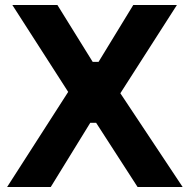

<svg xmlns="http://www.w3.org/2000/svg" viewBox="-20 -750 762 770"><path d="M8.5 0 258 -388.5 259.5 -372 29.5 -730H210.2L351.8 -501.8H375.2L514.5 -730H689.5L458.5 -369.5L456 -386L712.5 0H531.8L365.5 -257.5H342L183.5 0Z"/></svg>

Font: SVN-Sora Variable
Style: Regular
Weight: 400
Designer: Jonathan Barnbrook, Julián Moncada
Foundry: Barnbrook Fonts
Version: Version 2.000 - Viet hoa boi STYLEno.1 Fonts